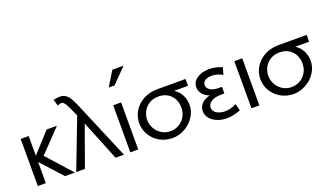

<svg xmlns="http://www.w3.org/2000/svg" viewBox="-74 -1322 3158 1847"><g transform="rotate(-20 1504.5 -398.0)"><path d="M149 -482H67V0H149V-216L346 0H447L219 -254L438 -482H333L149 -281Z M460 0H549L697 -411L863 0H949L693 -606Q674 -648 659 -673.5Q644 -699 619.5 -717.5Q595 -736 560 -736Q539 -736 493 -728L513 -661Q535 -673 555 -673Q575 -673 597.5 -632Q620 -591 645 -533Q650 -518 655 -509V-508Z M1095 -482H1014V0H1095ZM1032 -657H1091L1238 -806H1123Z M1706 -236Q1706 -170 1669 -113.5Q1632 -57 1571.5 -23.5Q1511 10 1446 10Q1374 10 1315.5 -23Q1257 -56 1223.5 -112Q1190 -168 1190 -234Q1190 -297 1223 -354Q1256 -411 1319.5 -446.5Q1383 -482 1468 -482H1755L1754 -412H1612Q1660 -382 1683 -335Q1706 -288 1706 -236ZM1623 -235Q1623 -314 1575.5 -363.5Q1528 -413 1449 -413Q1397 -413 1357 -389Q1317 -365 1295 -324.5Q1273 -284 1273 -236Q1273 -190 1296 -149Q1319 -108 1359 -83.5Q1399 -59 1447 -59Q1497 -59 1537 -82.5Q1577 -106 1600 -146.5Q1623 -187 1623 -235Z M2006 -59Q2066 -59 2124 -90L2142 -20Q2068 10 2001 10Q1947 10 1902 -8.5Q1857 -27 1830.5 -60Q1804 -93 1804 -134Q1804 -177 1834.5 -209Q1865 -241 1919 -254Q1872 -271 1848 -302Q1824 -333 1824 -370Q1824 -426 1874 -460Q1924 -494 1998 -494Q2060 -494 2131 -466L2110 -393Q2061 -425 2000 -425Q1959 -425 1933 -409Q1907 -393 1907 -364Q1907 -331 1938.5 -311Q1970 -291 2026 -291H2058V-223H2027Q1958 -223 1922.5 -199Q1887 -175 1887 -140Q1887 -100 1924.5 -79.5Q1962 -59 2006 -59Z M2335 -482H2254V0H2335Z M2946 -236Q2946 -170 2909 -113.5Q2872 -57 2811.5 -23.5Q2751 10 2686 10Q2614 10 2555.5 -23Q2497 -56 2463.5 -112Q2430 -168 2430 -234Q2430 -297 2463 -354Q2496 -411 2559.5 -446.5Q2623 -482 2708 -482H2995L2994 -412H2852Q2900 -382 2923 -335Q2946 -288 2946 -236ZM2863 -235Q2863 -314 2815.5 -363.5Q2768 -413 2689 -413Q2637 -413 2597 -389Q2557 -365 2535 -324.5Q2513 -284 2513 -236Q2513 -190 2536 -149Q2559 -108 2599 -83.5Q2639 -59 2687 -59Q2737 -59 2777 -82.5Q2817 -106 2840 -146.5Q2863 -187 2863 -235Z"/></g></svg>

Font: Geom Light
Style: Regular
Weight: 300
Version: Version 1.102